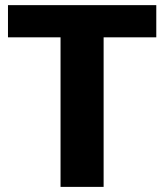

<svg xmlns="http://www.w3.org/2000/svg" viewBox="-20 -731 642 751"><path d="M11.2 -585H216.8V0H385.3V-585H591.3V-710.9H11.2Z"/></svg>

Font: Roboto Flex
Style: wght 800 wdth 100 opsz 14.0 GRAD 0.00 slnt 0.00 XTRA 468 XOPQ 96 YOPQ 79 YTLC 514 YTUC 712 YTAS 750 YTDE -203.00 YTFI 738
Weight: 800
Designer: Berlow after Robertson
Foundry: Google
Version: Version 3.100